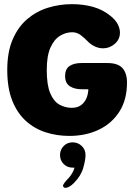

<svg xmlns="http://www.w3.org/2000/svg" viewBox="-20 -645 659 926"><path d="M314.5 10.5Q254.5 10.5 200.5 -6.8Q146.5 -24 104.8 -61.8Q63 -99.5 39 -160Q15 -220.5 15 -307.5Q15 -394 41 -454.5Q67 -515 111.2 -552.8Q155.5 -590.5 211.5 -607.8Q267.5 -625 327.5 -625Q381 -625 428.8 -611.8Q476.5 -598.5 514 -567.5Q537 -549 547.8 -528.2Q558.5 -507.5 558.5 -487.5Q558.5 -455 533.5 -433.5Q508.5 -412 477.5 -412Q456 -412 436.5 -421.5Q417 -431 403.5 -445Q391 -458.5 371.5 -474Q352 -489.5 328.5 -489.5Q297.5 -489.5 269.2 -472.2Q241 -455 223.2 -415.2Q205.5 -375.5 205.5 -307.5Q205.5 -235 222.2 -195.5Q239 -156 266.5 -140.5Q294 -125 326.5 -125Q353.5 -125 370.8 -137.8Q388 -150.5 396.8 -171Q405.5 -191.5 406 -214.5H375Q338.5 -214.5 316.2 -229.5Q294 -244.5 294 -278Q294 -312 315.2 -326.5Q336.5 -341 373 -341H497.5Q548.5 -341 570.5 -316.8Q592.5 -292.5 592.5 -246.5Q592.5 -164.5 556 -107Q519.5 -49.5 456.5 -19.5Q393.5 10.5 314.5 10.5ZM330.5 41.5Q355.5 41.5 374 58.8Q392.5 76 392.5 103.5Q392.5 125.5 381.5 164.5Q370.5 203.5 336.5 237.5Q324.5 250 313.8 255.5Q303 261 295.5 261Q290 261 287 257.8Q284 254.5 284 251Q284 245.5 291.5 235.8Q299 226 312.5 212Q322.5 200.5 329.2 188.2Q336 176 339.5 163.5Q337.5 163.5 335 163.5Q332.5 163.5 330.5 163.5Q304.5 163.5 287 146Q269.5 128.5 269.5 102.5Q269.5 77 287 59.2Q304.5 41.5 330.5 41.5Z"/></svg>

Font: Sono ExtraLight Monospace ExtraBold
Style: Regular
Weight: 800
Version: Version 2.112